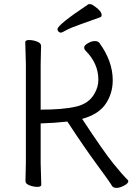

<svg xmlns="http://www.w3.org/2000/svg" viewBox="-20 -900 653 935"><path d="M468 -816Q419 -798 370.5 -781Q322 -764 302 -752.5Q282 -741 276 -741Q270 -741 265 -746Q260 -751 260 -758Q260 -779 410 -879Q412 -880 419 -880Q426 -880 440 -870Q475 -846 475 -826Q475 -819 468 -816ZM104 -18 106 -107V-589L103 -695Q103 -705 122 -705Q141 -705 160.5 -697.5Q180 -690 180 -677L178 -588V-366Q285 -366 349 -380.5Q413 -395 440 -444Q459 -476 459 -512Q459 -591 396 -654Q390 -660 390 -669.5Q390 -679 408 -689.5Q426 -700 441.5 -700Q457 -700 464 -691Q529 -602 529 -509Q529 -445 494.5 -394Q460 -343 380 -321Q486 -160 532.5 -103Q579 -46 592 -34Q605 -22 605 -18Q605 -7 584 4Q563 15 547.5 15Q532 15 526 6Q511 -19 452.5 -98Q394 -177 308 -308Q245 -301 178 -299V-106L181 0Q181 10 162 10Q143 10 123.5 2.5Q104 -5 104 -18Z"/></svg>

Font: QiushuiShotai
Style: Regular
Weight: 600
Designer: Fontworks Inc.
Foundry: Fontworks Inc.
Version: Version 1.250